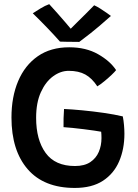

<svg xmlns="http://www.w3.org/2000/svg" viewBox="-20 -902 678 946"><path d="M348.5 24Q196.5 24 116.5 -68.2Q36.5 -160.5 36.5 -323Q36.5 -424.5 69.5 -502.5Q102.5 -580.5 166 -624.8Q229.5 -669 321 -669Q403.5 -669 463.2 -635Q523 -601 552 -556.5Q545.5 -548 529.8 -533Q514 -518 495.2 -502.5Q476.5 -487 459.5 -476.5Q433.5 -516.5 400.5 -534.8Q367.5 -553 318.5 -553Q278.5 -553 241.8 -526.2Q205 -499.5 181.5 -448Q158 -396.5 158 -321.5Q158 -213 204.8 -148.5Q251.5 -84 349.5 -84Q396 -84 424.8 -103.2Q453.5 -122.5 466.8 -153.8Q480 -185 480 -221.5Q480 -239 478.5 -253Q468 -255 444.5 -258.5Q421 -262 392.2 -265.5Q363.5 -269 336.8 -271.8Q310 -274.5 293 -275.5Q292.5 -291 293.2 -319.8Q294 -348.5 295.5 -365Q332 -363.5 384.8 -358.5Q437.5 -353.5 491.2 -345.8Q545 -338 585 -328.5Q589 -308.5 591 -285.5Q593 -262.5 593 -243Q593 -167.5 567 -107Q541 -46.5 487 -11.2Q433 24 348.5 24ZM444 -876Q457 -870.5 474.8 -859.2Q492.5 -848 507.2 -837.5Q522 -827 526.5 -823.5Q465 -768.5 426 -738Q387 -707.5 370.5 -695.5Q361 -695.5 343.2 -695.8Q325.5 -696 306.8 -696.2Q288 -696.5 275.5 -697Q245 -731.5 211.5 -766.2Q178 -801 141.5 -836.5Q155 -845.5 178.8 -860Q202.5 -874.5 222.5 -881.5Q242.5 -860 264 -835.5Q285.5 -811 303.2 -790.5Q321 -770 328.5 -760.5Q339.5 -772 360 -792Q380.5 -812 403 -834.5Q425.5 -857 444 -876Z"/></svg>

Font: Grandstander Medium
Style: Regular
Weight: 500
Designer: Tyler Finck
Foundry: Etcetera Type Co
Version: Version 1.200; ttfautohint (v1.8.3)